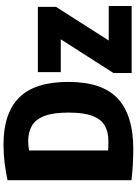

<svg xmlns="http://www.w3.org/2000/svg" viewBox="142 -932 799 1123"><g transform="rotate(-90 541.5 -370.5)"><path d="M232 9.5Q140.5 9.5 49 -1V-726Q97.5 -736.5 149.8 -743Q202 -749.5 257.5 -749.5Q441 -749.5 532.5 -657.8Q624 -566 624 -370Q624 -171.5 526.5 -81Q429 9.5 232 9.5ZM279 -136Q331.5 -136 368.5 -157.2Q405.5 -178.5 425 -229.5Q444.5 -280.5 444.5 -370Q444.5 -459.5 424.5 -510.8Q404.5 -562 367.2 -583.5Q330 -605 277.5 -605Q265.5 -605 250 -603.5Q234.5 -602 223 -600V-137.5Q240.5 -136.5 254.5 -136.2Q268.5 -136 279 -136ZM676 0V-106.5L873 -414.5H681V-548.5H1063V-442.5L866 -134H1068V0Z"/></g></svg>

Font: Encode Sans Condensed Condensed ExtraBold
Style: Regular
Weight: 800
Width: 3
Designer: Multiple Designers
Foundry: Impallari Type
Version: Version 3.000; ttfautohint (v1.8.3) -l 8 -r 50 -G 200 -x 14 